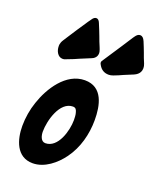

<svg xmlns="http://www.w3.org/2000/svg" viewBox="-170 -1052 956 1159"><g transform="rotate(20 307.5 -472.5)"><path d="M173 -660C192 -667 212 -675 231 -684L301 -713C329 -724 333 -745 333 -757C333 -763 331 -770 328 -779L323 -792C314 -813 306 -833 299 -853C295 -864 291 -874 287 -884L269 -928C263 -943 255 -950 245 -950C236 -950 227 -944 220 -933L205 -912C176 -869 148 -827 120 -783L102 -755C87 -732 89 -716 89 -712C89 -684 105 -649 137 -649C144 -649 150 -650 155 -653ZM460 -660C479 -667 498 -675 517 -684L575 -708C610 -723 615 -748 615 -763C615 -772 613 -781 609 -791C600 -812 592 -832 585 -853C581 -864 577 -874 573 -884L560 -916C552 -935 542 -944 529 -944C518 -944 508 -937 498 -922L491 -912C476 -889 462 -868 449 -847C421 -804 393 -761 364 -718C362 -715 361 -712 361 -708C361 -705 362 -701 364 -697C365 -696 366 -695 367 -692C381 -667 402 -654 431 -654C440 -654 450 -656 460 -660ZM309 -574C188 -574 107 -445 73 -342C56 -293 47 -238 47 -186C47 -99 77 5 182 5C258 5 326 -52 368 -110C422 -184 446 -277 446 -368C446 -460 425 -574 309 -574ZM213 -135C183 -135 175 -172 175 -196C175 -267 211 -400 295 -400C314 -400 319 -387 323 -372C327 -361 328 -338 328 -325C328 -257 294 -135 213 -135Z"/></g></svg>

Font: Bangerz
Style: Bold
Weight: 700
Designer: vernon adams
Foundry: Vernon Adams
Version: Version 2.10;December 28, 2023;FontCreator 13.0.0.2683 64-bi